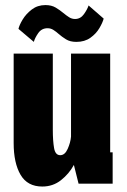

<svg xmlns="http://www.w3.org/2000/svg" viewBox="-20 -706 490 738"><path d="M142.5 11Q85.5 11 59 -34.2Q32.5 -79.5 32.5 -156V-500H183V-207Q183 -165 187.8 -137.2Q192.5 -109.5 211.5 -109.5Q229.5 -109.5 240.2 -133.8Q251 -158 253 -181V-500H403.5V-120.5H413V0H282L264 -72Q245.5 -38 214.5 -13.5Q183.5 11 142.5 11ZM273.5 -545Q249.5 -545 233.8 -554.8Q218 -564.5 205.5 -575.5Q195.5 -584.5 185.2 -591Q175 -597.5 163 -597.5Q140 -597.5 127 -578.8Q114 -560 110 -545L51 -595Q54 -609 67 -630.8Q80 -652.5 102.2 -669.5Q124.5 -686.5 154.5 -686.5Q178 -686.5 194.2 -676.8Q210.5 -667 223.5 -656Q235 -646.5 245.5 -639.8Q256 -633 268.5 -633Q289.5 -633 302.8 -651.8Q316 -670.5 320.5 -685L378.5 -634.5Q374.5 -619 362 -597.8Q349.5 -576.5 327.5 -560.8Q305.5 -545 273.5 -545Z"/></svg>

Font: Trispace Condensed
Style: Bold
Weight: 700
Width: 3
Designer: Tyler Finck
Foundry: Etcetera Type Company
Version: Version 1.210; ttfautohint (v1.8.3)